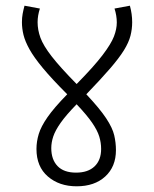

<svg xmlns="http://www.w3.org/2000/svg" viewBox="-20 -652 540 674"><path d="M387 -125Q387 -67 349.5 -32.5Q312 2 249 2Q188 2 148 -32.5Q108 -67 108 -129Q108 -155 116 -181.5Q124 -208 147 -241Q170 -274 216 -321Q162 -375 130.5 -413Q99 -451 83.5 -479Q68 -507 62.5 -529.5Q57 -552 57 -574Q57 -590 59.5 -603.5Q62 -617 66 -632L120 -622Q112 -597 112 -574Q112 -547 122 -519.5Q132 -492 161.5 -454Q191 -416 249 -357Q310 -419 340 -458.5Q370 -498 380 -524Q390 -550 390 -573Q390 -597 382 -622L436 -632Q444 -603 444 -574Q444 -550 438 -526.5Q432 -503 415 -475.5Q398 -448 366 -411Q334 -374 283 -321Q330 -271 352.5 -237Q375 -203 381 -177Q387 -151 387 -125ZM160 -132Q160 -92 182 -69Q204 -46 247 -46Q289 -46 312 -68Q335 -90 335 -129Q335 -151 328.5 -172.5Q322 -194 303.5 -221Q285 -248 249 -286Q212 -248 193 -221Q174 -194 167 -173Q160 -152 160 -132Z"/></svg>

Font: Noto Sans SemiCondensed Light
Style: Italic
Weight: 300
Width: 4
Italic angle: -12°
Designer: Monotype Design Team
Foundry: Monotype Imaging Inc.
Version: Version 2.013; ttfautohint (v1.8.4.7-5d5b)